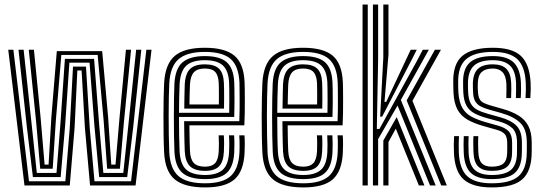

<svg xmlns="http://www.w3.org/2000/svg" viewBox="-20 -820 2403 849"><path d="M88.2 0 16.5 -600H39.2L108.2 -18.5H269L288.2 -251L302.8 -525.5H360.2L377 -251.2L397.8 -18.5H559.5L627.2 -600H650L579.5 0H378.2L355.5 -253.8L340.8 -508.5H322L309.8 -254.5L288.5 0ZM125.5 -37 99 -256.2 61.8 -600H84.5L120.2 -267.8L142.8 -55.2H229.8L247.2 -274L267 -559.8H396L418 -275L437 -55.2H525.2L547.8 -268.5L582 -600H604.8L569 -257.8L542.5 -37H418.5L397.5 -264L376 -542.8H286.8L267.8 -262.8L248.2 -37ZM157.8 -73.8 139.8 -281.5 107.2 -600H130L159.5 -300.2L177.2 -92.2H194.8L207 -300.2L231.2 -594H431.8L458 -303L472 -92.2H490.8L508.8 -303L536.8 -600H559.5L528.2 -283L510.2 -73.8H453.8L438.2 -287.2L411.8 -577H251.2L226.8 -285.5L213 -73.8Z M887 8.8Q795.8 8.8 753 -26.5Q710.2 -61.8 705.8 -145Q704 -178.8 703.4 -220.4Q702.8 -262 702.8 -305.1Q702.8 -348.2 703.6 -387Q704.5 -425.8 705.8 -453.5Q710.8 -537.8 753.2 -573.2Q795.8 -608.8 885.5 -608.8Q974.8 -608.8 1016.2 -574.1Q1057.8 -539.5 1061.5 -457.2Q1062 -449.8 1062.2 -427.9Q1062.5 -406 1062.6 -377.1Q1062.8 -348.2 1062.2 -318.6Q1061.8 -289 1060.5 -265.8H817.5Q817.8 -243.5 818 -224Q818.2 -204.5 818.8 -186.8Q819.2 -169 820 -152.2Q821.8 -115 837.4 -99Q853 -83 887 -83Q916.2 -83 930.8 -98.2Q945.2 -113.5 947.2 -150.5Q948 -165.5 948 -184.9Q948 -204.2 946.8 -221.5H969.8Q971 -203.2 970.9 -183.2Q970.8 -163.2 970 -149.5Q967.8 -104 948.4 -84.2Q929 -64.5 887 -64.5Q841.2 -64.5 820.4 -84.6Q799.5 -104.8 797 -151Q796.2 -171.2 795.6 -193.4Q795 -215.5 794.8 -238.5Q794.5 -261.5 794.2 -284.2H1038.2Q1039.2 -308.8 1039.5 -335.6Q1039.8 -362.5 1039.6 -387.2Q1039.5 -412 1039.2 -430.5Q1039 -449 1038.8 -456.2Q1035.2 -528.2 999.8 -559.4Q964.2 -590.5 885.5 -590.5Q807.5 -590.5 770.1 -558.8Q732.8 -527 728.5 -451.8Q727.2 -427 726.5 -389.1Q725.8 -351.2 725.8 -307.9Q725.8 -264.5 726.4 -222.5Q727 -180.5 728.5 -147.2Q732.2 -74.2 768.6 -41.9Q805 -9.5 887 -9.5Q964.2 -9.5 999.8 -41.2Q1035.2 -73 1038.8 -146.2Q1039.2 -156.8 1039.4 -169.9Q1039.5 -183 1039.2 -196.6Q1039 -210.2 1038 -221.5H1061Q1062.5 -204.5 1062.4 -183.2Q1062.2 -162 1061.5 -145.5Q1057.8 -62.8 1017.1 -27Q976.5 8.8 887 8.8ZM887 -28Q817.5 -28 786.1 -56.1Q754.8 -84.2 751.5 -148Q750 -178.8 749.4 -219.5Q748.8 -260.2 748.8 -303.4Q748.8 -346.5 749.4 -385Q750 -423.5 751.2 -449.8Q755 -518.2 787.9 -545.1Q820.8 -572 885.5 -572Q951.8 -572 982.2 -545.2Q1012.8 -518.5 1015.8 -455.8Q1016.2 -447 1016.6 -422.5Q1017 -398 1016.9 -366.1Q1016.8 -334.2 1015.8 -302.8H771.5Q771.5 -260.2 772.1 -220.1Q772.8 -180 774.2 -150.2Q777.2 -93.8 803.6 -70Q830 -46.2 887 -46.2Q938.2 -46.2 964.1 -68.6Q990 -91 993 -147.5Q993.8 -163 993.8 -183.1Q993.8 -203.2 992.5 -221.5H1015.2Q1016.5 -203.5 1016.5 -183.5Q1016.5 -163.5 1015.8 -147Q1012.8 -83.2 982.8 -55.6Q952.8 -28 887 -28ZM771.5 -321.2H993.5Q994 -349 994 -376Q994 -403 993.8 -424.2Q993.5 -445.5 993 -454.8Q990.5 -507.5 965.5 -530.6Q940.5 -553.8 885.5 -553.8Q830.5 -553.8 804 -529.9Q777.5 -506 774.2 -448.5Q773 -424.8 772.4 -390.6Q771.8 -356.5 771.5 -321.2ZM794.8 -339.8Q795 -353.8 795.2 -373.6Q795.5 -393.5 796 -413.4Q796.5 -433.2 797 -447.2Q799.8 -495.5 820.9 -515.5Q842 -535.5 885.5 -535.5Q928.5 -535.5 948.2 -516.5Q968 -497.5 970 -454.2Q970.5 -445.2 970.8 -426.9Q971 -408.5 971 -385.6Q971 -362.8 970.5 -339.8ZM817.8 -358.2H947.8Q948 -378.5 948 -398Q948 -417.5 947.8 -432.2Q947.5 -447 947.2 -452.2Q945.8 -486.2 931.8 -501.6Q917.8 -517 885.5 -517Q852.2 -517 837.1 -500.1Q822 -483.2 820 -446.2Q819.5 -432 819 -417.8Q818.5 -403.5 818.2 -388.9Q818 -374.2 817.8 -358.2Z M1321.5 8.8Q1230.2 8.8 1187.5 -26.5Q1144.8 -61.8 1140.2 -145Q1138.5 -178.8 1137.9 -220.4Q1137.2 -262 1137.2 -305.1Q1137.2 -348.2 1138.1 -387Q1139 -425.8 1140.2 -453.5Q1145.2 -537.8 1187.8 -573.2Q1230.2 -608.8 1320 -608.8Q1409.2 -608.8 1450.8 -574.1Q1492.2 -539.5 1496 -457.2Q1496.5 -449.8 1496.8 -427.9Q1497 -406 1497.1 -377.1Q1497.2 -348.2 1496.8 -318.6Q1496.2 -289 1495 -265.8H1252Q1252.2 -243.5 1252.5 -224Q1252.8 -204.5 1253.2 -186.8Q1253.8 -169 1254.5 -152.2Q1256.2 -115 1271.9 -99Q1287.5 -83 1321.5 -83Q1350.8 -83 1365.2 -98.2Q1379.8 -113.5 1381.8 -150.5Q1382.5 -165.5 1382.5 -184.9Q1382.5 -204.2 1381.2 -221.5H1404.2Q1405.5 -203.2 1405.4 -183.2Q1405.2 -163.2 1404.5 -149.5Q1402.2 -104 1382.9 -84.2Q1363.5 -64.5 1321.5 -64.5Q1275.8 -64.5 1254.9 -84.6Q1234 -104.8 1231.5 -151Q1230.8 -171.2 1230.1 -193.4Q1229.5 -215.5 1229.2 -238.5Q1229 -261.5 1228.8 -284.2H1472.8Q1473.8 -308.8 1474 -335.6Q1474.2 -362.5 1474.1 -387.2Q1474 -412 1473.8 -430.5Q1473.5 -449 1473.2 -456.2Q1469.8 -528.2 1434.2 -559.4Q1398.8 -590.5 1320 -590.5Q1242 -590.5 1204.6 -558.8Q1167.2 -527 1163 -451.8Q1161.8 -427 1161 -389.1Q1160.2 -351.2 1160.2 -307.9Q1160.2 -264.5 1160.9 -222.5Q1161.5 -180.5 1163 -147.2Q1166.8 -74.2 1203.1 -41.9Q1239.5 -9.5 1321.5 -9.5Q1398.8 -9.5 1434.2 -41.2Q1469.8 -73 1473.2 -146.2Q1473.8 -156.8 1473.9 -169.9Q1474 -183 1473.8 -196.6Q1473.5 -210.2 1472.5 -221.5H1495.5Q1497 -204.5 1496.9 -183.2Q1496.8 -162 1496 -145.5Q1492.2 -62.8 1451.6 -27Q1411 8.8 1321.5 8.8ZM1321.5 -28Q1252 -28 1220.6 -56.1Q1189.2 -84.2 1186 -148Q1184.5 -178.8 1183.9 -219.5Q1183.2 -260.2 1183.2 -303.4Q1183.2 -346.5 1183.9 -385Q1184.5 -423.5 1185.8 -449.8Q1189.5 -518.2 1222.4 -545.1Q1255.2 -572 1320 -572Q1386.2 -572 1416.8 -545.2Q1447.2 -518.5 1450.2 -455.8Q1450.8 -447 1451.1 -422.5Q1451.5 -398 1451.4 -366.1Q1451.2 -334.2 1450.2 -302.8H1206Q1206 -260.2 1206.6 -220.1Q1207.2 -180 1208.8 -150.2Q1211.8 -93.8 1238.1 -70Q1264.5 -46.2 1321.5 -46.2Q1372.8 -46.2 1398.6 -68.6Q1424.5 -91 1427.5 -147.5Q1428.2 -163 1428.2 -183.1Q1428.2 -203.2 1427 -221.5H1449.8Q1451 -203.5 1451 -183.5Q1451 -163.5 1450.2 -147Q1447.2 -83.2 1417.2 -55.6Q1387.2 -28 1321.5 -28ZM1206 -321.2H1428Q1428.5 -349 1428.5 -376Q1428.5 -403 1428.2 -424.2Q1428 -445.5 1427.5 -454.8Q1425 -507.5 1400 -530.6Q1375 -553.8 1320 -553.8Q1265 -553.8 1238.5 -529.9Q1212 -506 1208.8 -448.5Q1207.5 -424.8 1206.9 -390.6Q1206.2 -356.5 1206 -321.2ZM1229.2 -339.8Q1229.5 -353.8 1229.8 -373.6Q1230 -393.5 1230.5 -413.4Q1231 -433.2 1231.5 -447.2Q1234.2 -495.5 1255.4 -515.5Q1276.5 -535.5 1320 -535.5Q1363 -535.5 1382.8 -516.5Q1402.5 -497.5 1404.5 -454.2Q1405 -445.2 1405.2 -426.9Q1405.5 -408.5 1405.5 -385.6Q1405.5 -362.8 1405 -339.8ZM1252.2 -358.2H1382.2Q1382.5 -378.5 1382.5 -398Q1382.5 -417.5 1382.2 -432.2Q1382 -447 1381.8 -452.2Q1380.2 -486.2 1366.2 -501.6Q1352.2 -517 1320 -517Q1286.8 -517 1271.6 -500.1Q1256.5 -483.2 1254.5 -446.2Q1254 -432 1253.5 -417.8Q1253 -403.5 1252.8 -388.9Q1252.5 -374.2 1252.2 -358.2Z M1629 0V-800H1652V-555L1646.2 -249.8H1657.8L1821.5 -546.8L1849.5 -600H1876.2L1752.5 -378L1906.5 0H1881.5L1738 -353.5L1652 -204.8V0ZM1675 0V-198.5L1734.2 -302.2L1856.8 0H1832.2L1730.2 -251.2L1697.8 -192.2V0ZM1583.2 0V-800H1606.2V0ZM1931 0 1778.2 -376 1903 -600H1929.8L1803.8 -374.2L1955.8 0ZM1661 -304.2 1675 -566.8V-800H1697.8V-578.5L1680.2 -369.5H1687.8L1782.5 -571.2L1796 -600H1822.8L1802.8 -560.2L1669.8 -304.2Z M2154.2 8.8Q2070.5 8.8 2030.6 -26.2Q1990.8 -61.2 1987.2 -145.5Q1986.5 -164.8 1986.6 -183.5Q1986.8 -202.2 1988 -218H2009.5Q2008.5 -204.2 2008.4 -184Q2008.2 -163.8 2008.8 -146.2Q2012 -71.8 2046.5 -40.6Q2081 -9.5 2154.2 -9.5Q2236.8 -9.5 2272.5 -40.6Q2308.2 -71.8 2309.2 -142.5Q2309.5 -152.5 2309.6 -159.4Q2309.8 -166.2 2309.6 -173Q2309.5 -179.8 2309.5 -189Q2309.5 -249.5 2280.1 -277.2Q2250.8 -305 2196.5 -320.2L2143.8 -335Q2122 -341.2 2106.4 -349Q2090.8 -356.8 2082 -371Q2073.2 -385.2 2072 -410.5Q2071.5 -421.8 2071.1 -431.2Q2070.8 -440.8 2071 -452Q2072.2 -495 2093 -515.2Q2113.8 -535.5 2159.2 -535.5Q2199 -535.5 2219 -515.8Q2239 -496 2240.5 -450.8Q2241 -440.5 2240.9 -424.2Q2240.8 -408 2240 -386.5H2218.8Q2219.5 -405 2219.5 -424.1Q2219.5 -443.2 2219.2 -449.8Q2217.2 -485.2 2201.8 -501.1Q2186.2 -517 2159.2 -517Q2127.2 -517 2110.4 -501.9Q2093.5 -486.8 2092.8 -452Q2092.2 -440 2092.5 -431.1Q2092.8 -422.2 2093.8 -410.5Q2095.2 -391.2 2101.6 -380.6Q2108 -370 2120 -364.4Q2132 -358.8 2149.8 -353.5L2201.5 -338.8Q2244 -326.8 2272.9 -309Q2301.8 -291.2 2316.5 -262.8Q2331.2 -234.2 2331.2 -189Q2331.2 -179.2 2331.2 -172.5Q2331.2 -165.8 2331.2 -158.9Q2331.2 -152 2331 -142.5Q2329.8 -62.8 2289.5 -27Q2249.2 8.8 2154.2 8.8ZM2154.2 -28Q2092 -28 2062.5 -55Q2033 -82 2030.5 -147.2Q2029.8 -163.5 2029.8 -183.8Q2029.8 -204 2030.8 -218H2052Q2051.2 -204.2 2051.4 -184Q2051.5 -163.8 2052 -148.2Q2054.2 -92.5 2078.6 -69.4Q2103 -46.2 2154.2 -46.2Q2213 -46.2 2239.1 -68.5Q2265.2 -90.8 2266 -143Q2266.2 -155.5 2266.2 -165.9Q2266.2 -176.2 2266.2 -189Q2266.2 -233.8 2245.4 -253.2Q2224.5 -272.8 2186.2 -283.2L2132.2 -298Q2099.8 -307 2077.5 -319Q2055.2 -331 2043.1 -352.2Q2031 -373.5 2028.8 -409.8Q2028 -421.8 2027.9 -432.2Q2027.8 -442.8 2027.8 -452.2Q2026 -515.2 2057.6 -543.6Q2089.2 -572 2159.2 -572Q2222.2 -572 2251.2 -544Q2280.2 -516 2283.5 -454.5Q2284 -444 2284 -424.1Q2284 -404.2 2282.5 -386.5H2261.2Q2261.8 -404.2 2262.1 -424.1Q2262.5 -444 2262 -451.5Q2260 -506.8 2234.8 -530.2Q2209.5 -553.8 2159.2 -553.8Q2102.2 -553.8 2076.1 -529.9Q2050 -506 2049.2 -452.8Q2049 -440.5 2049.4 -430.8Q2049.8 -421 2050.2 -410.5Q2051.8 -379.5 2062 -361.8Q2072.2 -344 2091.2 -334.1Q2110.2 -324.2 2138 -316.5L2191.2 -301.8Q2241 -287.8 2264.4 -263.5Q2287.8 -239.2 2287.8 -189Q2287.8 -178.2 2287.9 -167.4Q2288 -156.5 2287.5 -142.8Q2286.5 -81.5 2255.9 -54.8Q2225.2 -28 2154.2 -28ZM2154.2 -64.5Q2114.5 -64.5 2094.9 -83.4Q2075.2 -102.2 2073.5 -149Q2073 -163.8 2072.8 -183.4Q2072.5 -203 2073.5 -218H2094.8Q2094 -203.2 2094.1 -186.8Q2094.2 -170.2 2095 -149.8Q2096.2 -113.2 2110.4 -98.1Q2124.5 -83 2154.2 -83Q2189.8 -83 2205.8 -96.9Q2221.8 -110.8 2222.5 -143.2Q2223 -157.2 2223 -166.8Q2223 -176.2 2222.8 -189Q2222.5 -215.5 2211.4 -227.5Q2200.2 -239.5 2175.8 -246.2L2120.5 -261.8Q2077 -274 2047.8 -290.5Q2018.5 -307 2003.1 -335.1Q1987.8 -363.2 1985.2 -410.2Q1984.8 -423.5 1984.6 -433.1Q1984.5 -442.8 1984.2 -453.2Q1982 -537.8 2025 -573.2Q2068 -608.8 2159.2 -608.8Q2244 -608.8 2282.6 -573.4Q2321.2 -538 2326.2 -456.8Q2327 -444.5 2326.8 -424.8Q2326.5 -405 2325 -386.5H2303.8Q2305.2 -404.8 2305.4 -424.6Q2305.5 -444.5 2304.8 -455.5Q2301 -527.2 2267 -558.9Q2233 -590.5 2159.2 -590.5Q2078 -590.5 2041 -558.1Q2004 -525.8 2006 -452.5Q2006.2 -442.5 2006.1 -432.8Q2006 -423 2007 -410.2Q2010.2 -367.8 2024.4 -343.1Q2038.5 -318.5 2064 -304.6Q2089.5 -290.8 2126.2 -280.2L2181 -264.8Q2214.2 -255.5 2229.4 -239.4Q2244.5 -223.2 2244.5 -189Q2244.5 -179.8 2244.5 -173Q2244.5 -166.2 2244.5 -159.5Q2244.5 -152.8 2244.2 -142.8Q2243.5 -101.8 2222.9 -83.1Q2202.2 -64.5 2154.2 -64.5Z"/></svg>

Font: Big Shoulders Inline Text Thin
Style: Bold
Weight: 700
Version: Version 2.002